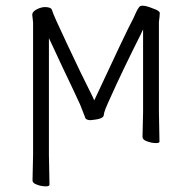

<svg xmlns="http://www.w3.org/2000/svg" viewBox="-20 -502 679 679"><path d="M484 -18 486 -106V-377V-398L477 -379Q414 -254 371 -158Q359 -132 353 -117Q347 -101 347 -95Q347 -81 301 -77Q284 -77 281 -86V-87L274 -105Q272 -111 263 -133Q253 -155 235 -193Q198 -270 163 -346L153 -367V-344V46L155 151Q155 157 142 157Q124 157 108 150Q95 145 95 136L97 46V-422V-423L94 -450L95 -455Q98 -463 112 -470Q127 -477 139 -477Q161 -477 164 -466Q166 -458 179 -429Q192 -400 217 -347Q268 -238 309 -157L313 -147L318 -157Q365 -258 401.5 -335Q438 -412 452 -438Q463 -464 470 -474V-475H471Q477 -490 521 -472Q545 -464 545 -456Q545 -451 544 -441Q543 -431 542 -425V-106L544 -1Q544 4 532 4Q515 4 498 -3Q484 -8 484 -18ZM301 -77Z"/></svg>

Font: ToneOZ-Pinyin-WenKai-Light
Style: Light
Weight: 300
Designer: Fontworks Inc.
Foundry: ToneOZ
Version: Version 0.240331